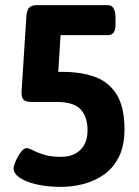

<svg xmlns="http://www.w3.org/2000/svg" viewBox="-20 -720 543 748"><path d="M219 8Q166 8 123.5 -1.5Q81 -11 57 -27.5Q33 -44 33 -64Q33 -73 41 -92Q49 -111 61 -127Q73 -143 84 -143Q92 -143 108 -134.5Q124 -126 151 -117.5Q178 -109 218 -109Q265 -109 293 -136Q321 -163 321 -212Q321 -265 294 -294Q267 -323 200 -323H101Q79 -323 71 -332.5Q63 -342 64 -363L83 -660Q85 -681 94 -690.5Q103 -700 125 -700H400Q430 -700 430 -650V-623Q430 -583 400 -583H216L207 -440H224Q297 -440 351 -420Q405 -400 435 -351Q465 -302 465 -216Q465 -153 443.5 -109.5Q422 -66 386 -40.5Q350 -15 306.5 -3.5Q263 8 219 8Z"/></svg>

Font: Asap Semi Condensed
Style: Bold
Weight: 700
Width: 4
Designer: Pablo Cosgaya
Foundry: Omnibus-Type
Version: Version 3.001; ttfautohint (v1.8.4.7-5d5b)